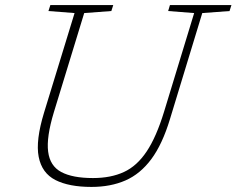

<svg xmlns="http://www.w3.org/2000/svg" viewBox="-20 -727 932 757"><path d="M192.5 -285Q162.5 -186 169.8 -129.2Q177 -72.5 221.5 -48.8Q266 -25 346.5 -25Q417 -25 468.5 -48.8Q520 -72.5 558.2 -129.8Q596.5 -187 627 -287L745.5 -675.5L643 -683.5L650 -707H892.5L885 -683.5L777.5 -675.5L650 -257Q620 -158 576.5 -99.5Q533 -41 474.5 -15.5Q416 10 340.5 10Q252 10 198.5 -17.2Q145 -44.5 132.5 -108.8Q120 -173 154 -284L274 -675.5L171 -683.5L178.5 -707H426.5L419 -683.5L312 -675.5Z"/></svg>

Font: Newsreader Caption ExtraLight
Style: Italic
Weight: 275
Italic angle: -17°
Designer: Hugues Gentile
Foundry: Production Type
Version: Version 1.001